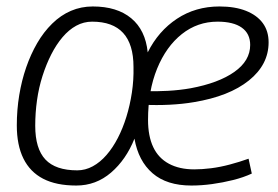

<svg xmlns="http://www.w3.org/2000/svg" viewBox="-20 -564 861 594"><path d="M216 10Q154 10 113.5 -11Q73 -32 52.5 -73.5Q32 -115 32 -176Q32 -224 39.5 -269.5Q47 -315 61 -355.5Q75 -396 95 -430.5Q115 -465 141.5 -491Q168 -517 199.5 -530.5Q231 -544 267 -544Q342 -544 386 -507.5Q430 -471 437 -402Q470 -468 527.5 -506Q585 -544 659 -544Q707 -544 741 -530.5Q775 -517 793 -492.5Q811 -468 811 -433Q811 -364 750 -315Q689 -266 580 -248Q545 -242 504.5 -240Q464 -238 425 -240L430 -282Q463 -281 499.5 -283Q536 -285 570 -291Q656 -307 705 -341.5Q754 -376 754 -425Q754 -460 728 -478.5Q702 -497 653 -497Q591 -497 542.5 -458.5Q494 -420 466 -351.5Q438 -283 438 -193Q438 -143 454 -109Q470 -75 502.5 -57.5Q535 -40 581 -40Q605 -40 633 -43.5Q661 -47 691 -55Q721 -63 749 -73L759 -27Q733 -15 701 -7Q669 1 636 5.5Q603 10 572 10Q496 10 452 -28Q408 -66 396 -135Q370 -70 323.5 -30Q277 10 216 10ZM219 -37Q244 -37 267 -49.5Q290 -62 309.5 -84.5Q329 -107 344.5 -137Q360 -167 371 -202.5Q382 -238 388 -277.5Q394 -317 393 -357Q393 -427 361 -462Q329 -497 265 -497Q239 -497 216 -484.5Q193 -472 173.5 -449Q154 -426 138.5 -395.5Q123 -365 111.5 -329Q100 -293 94.5 -254Q89 -215 89 -175Q89 -104 120.5 -70.5Q152 -37 219 -37Z"/></svg>

Font: Georama ExtraCondensed Thin Light
Style: Italic
Weight: 300
Italic angle: -9°
Version: Version 1.001